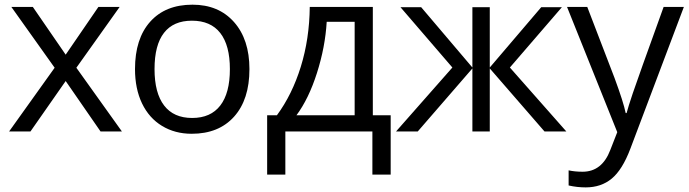

<svg xmlns="http://www.w3.org/2000/svg" viewBox="-20 -565 2959 825"><path d="M214.8 -273.9 28.8 -535.2H121.1L262.2 -330.1L402.8 -535.2H494.1L308.1 -273.9L503.9 0H412.1L262.2 -216.8L110.8 0H19Z M1051.8 -268.1Q1051.8 -137.2 985.8 -63.7Q919.9 9.8 803.7 9.8Q731.9 9.8 676.3 -23.9Q620.6 -57.6 590.3 -120.6Q560.1 -183.6 560.1 -268.1Q560.1 -398.9 625.5 -471.9Q690.9 -544.9 807.1 -544.9Q919.4 -544.9 985.6 -470.2Q1051.8 -395.5 1051.8 -268.1ZM644 -268.1Q644 -165.5 685.1 -111.8Q726.1 -58.1 805.7 -58.1Q885.3 -58.1 926.5 -111.6Q967.8 -165 967.8 -268.1Q967.8 -370.1 926.5 -423.1Q885.3 -476.1 804.7 -476.1Q725.1 -476.1 684.6 -423.8Q644 -371.6 644 -268.1Z M1658.7 185.1H1580.1V0H1206.1V185.1H1127.9V-69.8H1169.9Q1235.4 -158.7 1272.5 -278.3Q1309.6 -397.9 1311 -535.2H1582V-69.8H1658.7ZM1503.9 -69.8V-471.2H1383.8Q1377.4 -362.8 1342 -251.7Q1306.6 -140.6 1253.9 -69.8Z M2009.8 -534.2H2084.5V-274.9L2305.7 -534.2H2394.5L2170.9 -274.9L2413.6 0H2319.8L2084.5 -271V0H2009.8V-271L1774.9 0H1681.6L1923.8 -274.9L1700.7 -534.2H1789.6L2009.8 -274.9Z M2416.5 -535.2H2503.4L2620.6 -230Q2659.2 -125.5 2668.5 -79.1H2672.4Q2678.7 -104 2699 -164.3Q2719.2 -224.6 2831.5 -535.2H2918.5L2688.5 74.2Q2654.3 164.6 2608.6 202.4Q2563 240.2 2496.6 240.2Q2459.5 240.2 2423.3 231.9V167Q2450.2 172.9 2483.4 172.9Q2566.9 172.9 2602.5 79.1L2632.3 2.9Z"/></svg>

Font: f06252833
Style: Regular
Weight: 400
Foundry: Ascender Corporation
Version: Version 1.10